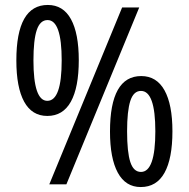

<svg xmlns="http://www.w3.org/2000/svg" viewBox="-20 -744 762 775"><path d="M171 -276Q109 -276 77.5 -333.5Q46 -391 46 -500Q46 -724 173 -724Q235 -724 266.5 -666.5Q298 -609 298 -501Q298 -391 266 -333.5Q234 -276 171 -276ZM179 0 473 -714H542L248 0ZM171 -337Q229 -337 229 -500Q229 -663 172 -663Q142 -663 128.5 -623Q115 -583 115 -500Q115 -337 171 -337ZM548 11Q487 11 455.5 -47Q424 -105 424 -213Q424 -437 550 -437Q612 -437 644 -379.5Q676 -322 676 -214Q676 -104 644 -46.5Q612 11 548 11ZM549 -50Q607 -50 607 -214Q607 -377 549 -377Q519 -377 506 -336.5Q493 -296 493 -214Q493 -130 506 -90Q519 -50 549 -50Z"/></svg>

Font: Noto Sans Tamil Condensed
Style: Regular
Weight: 400
Width: 3
Designer: Jelle Bosma - Monotype Design Team
Foundry: Monotype Imaging Inc.
Version: Version 2.004